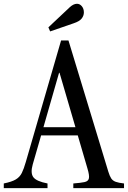

<svg xmlns="http://www.w3.org/2000/svg" viewBox="-38 -970 660 990"><path d="M277 -761.5H315L520.5 -85Q527.5 -62 535.5 -50Q543.5 -38 558.8 -32.5Q574 -27 601.5 -24V0H340V-24Q379 -27 398.2 -31.2Q417.5 -35.5 420.5 -50.8Q423.5 -66 413 -101L363 -272H174L131 -123Q118 -77.5 134 -56.2Q150 -35 207 -24V0H-18.5V-24Q23 -32.5 43.5 -44.8Q64 -57 74.5 -78.2Q85 -99.5 95 -134.5ZM266.5 -594.5 186 -314H351L269 -594.5ZM220.5 -808 211.5 -829 322.5 -933.5Q341.5 -950.5 359 -950.5Q373.5 -950.5 384 -937.8Q394.5 -925 394.5 -906Q394.5 -889 383.2 -874.5Q372 -860 342 -850Z"/></svg>

Font: Libre Caslon Condensed
Style: Regular
Weight: 400
Designer: Pablo Impallari, Rodrigo Fuenzalida, Katja Schimmel, Ertekin Erdin
Foundry: Pablo Impallari, Rodrigo Fuenzalida
Version: Version 2.000; ttfautohint (v1.8.4.7-5d5b);gftools[0.9.33]